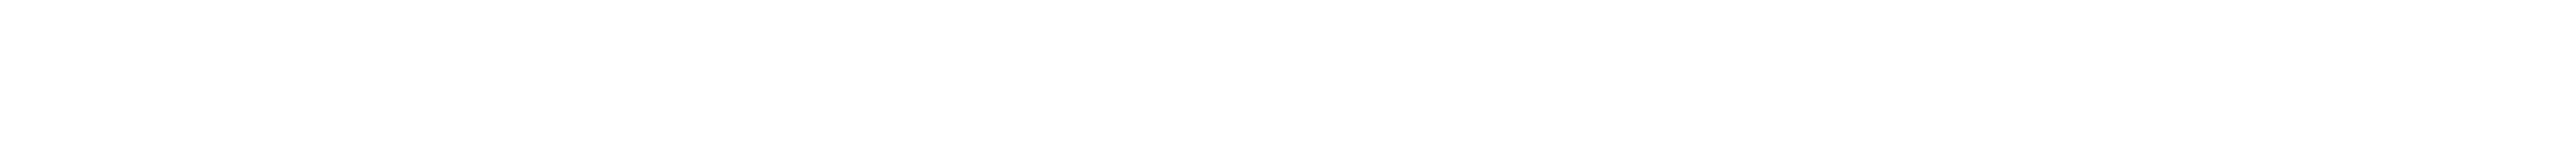

<svg xmlns="http://www.w3.org/2000/svg" viewBox="-20 -33 707 40"><path d="M99 -13Z"/></svg>

Font: CiSf OpenHand
Style: BdExtObl
Weight: 400
Foundry: Cannot Into Space Fonts
Version: Version 0.7892